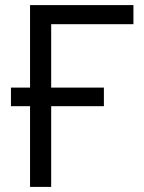

<svg xmlns="http://www.w3.org/2000/svg" viewBox="-20 -734 567 754"><path d="M504 -714V-639H181V-390H388V-317H181V0H98V-317H23V-390H98V-714Z"/></svg>

Font: Stephens Clock
Style: Regular
Weight: 400
Designer: Peter Wiegel (catfonts.de) with slight modifications by DT1.org
Version: Version 0.9.1